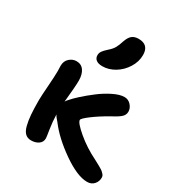

<svg xmlns="http://www.w3.org/2000/svg" viewBox="-200 -930 998 1090"><g transform="rotate(30 299.5 -385.0)"><path d="M285.2 -571.8Q257.8 -571.8 243.9 -582.8Q230 -593.8 230 -612.8Q230 -627.4 238.3 -639.4Q246.6 -651.4 265.1 -668Q287.6 -687 298.1 -705.1Q308.6 -723.1 318.8 -755.9Q329.6 -786.1 345.7 -798.1Q361.8 -810.1 387.2 -810.1Q454.1 -810.1 454.1 -742.2Q454.1 -698.7 429.2 -658.7Q404.3 -618.7 365.2 -595.2Q326.2 -571.8 285.2 -571.8ZM145 -4.9Q121.6 -4.9 106.4 -19Q91.3 -33.2 83.5 -63.7Q75.7 -94.2 72.8 -131.6Q69.8 -168.9 69.8 -226.1Q69.8 -250.5 75 -319.6Q80.1 -388.7 80.1 -420.9Q80.1 -426.3 79.6 -438Q79.1 -449.7 79.1 -456.1Q79.1 -487.3 99.6 -505.6Q120.1 -523.9 145 -523.9Q176.8 -523.9 193.8 -499.5Q210.9 -475.1 210.9 -434.1Q210.9 -396.5 200.2 -291Q206.1 -301.3 215.8 -311Q230 -328.1 260 -355.2Q290 -382.3 328.9 -412.1Q367.7 -441.9 410.2 -462.9Q452.6 -483.9 482.9 -483.9Q507.8 -483.9 525.4 -464.6Q543 -445.3 543 -421.9Q543 -399.4 523.4 -383.3Q503.9 -367.2 464.8 -347.2Q409.7 -315.9 368.4 -284.9Q327.1 -253.9 327.1 -244.1Q327.1 -225.6 384.8 -176.8Q442.4 -127.9 516.1 -91.8Q520.5 -89.4 533.4 -82.5Q546.4 -75.7 551.3 -72.8Q556.2 -69.8 566.2 -64Q576.2 -58.1 580.1 -54.2Q584 -50.3 589.6 -44.7Q595.2 -39.1 597.2 -33.4Q599.1 -27.8 599.1 -22Q599.1 2.9 582.5 21.5Q565.9 40 538.1 40Q473.6 40 375.7 -28.3Q277.8 -96.7 223.1 -169.9Q203.1 -191.4 196.8 -205.1Q197.8 -159.2 205.3 -111.8Q212.9 -64.5 212.9 -57.1Q212.9 -32.2 193.1 -18.6Q173.3 -4.9 145 -4.9Z"/></g></svg>

Font: Shantell Sans Irregular
Style: Regular
Weight: 600
Designer: Stephen Nixon, Anya Danilova, Shantell Martin
Foundry: Arrow Type
Version: Version 1.006;[9816181b4]